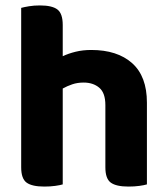

<svg xmlns="http://www.w3.org/2000/svg" viewBox="-20 -680 619 707"><path d="M211 -1Q201 2 183 4.5Q165 7 143 7Q98 7 78 -7.5Q58 -22 58 -64V-651Q69 -654 87 -657Q105 -660 127 -660Q172 -660 191.5 -645Q211 -630 211 -588V-473Q232 -483 258.5 -489.5Q285 -496 316 -496Q412 -496 466.5 -447.5Q521 -399 521 -302V-1Q511 2 493 4.5Q475 7 453 7Q408 7 388 -7.5Q368 -22 368 -64V-293Q368 -338 345.5 -357Q323 -376 288 -376Q265 -376 246 -369.5Q227 -363 211 -354V-1Z"/></svg>

Font: Baloo Thambi 2
Style: Bold
Weight: 700
Designer: Aadarsh Rajan and Ek Type
Foundry: Ek Type
Version: Version 1.640;hotconv 1.0.111;makeotfexe 2.5.65597; ttfautoh